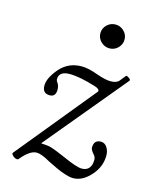

<svg xmlns="http://www.w3.org/2000/svg" viewBox="-100 -678 597 768"><g transform="rotate(15 198.0 -294.0)"><path d="M232.9 -564Q232.9 -584 247.8 -598.4Q262.7 -612.8 283.2 -612.8Q303.2 -612.8 318.1 -598.4Q333 -584 333 -564Q333 -543.5 318.4 -528.8Q303.7 -514.2 283.2 -514.2Q262.7 -514.2 247.8 -528.8Q232.9 -543.5 232.9 -564ZM276.9 24.9Q263.2 24.9 242.4 18.1Q221.7 11.2 207.3 4.4Q192.9 -2.4 167 -15.1Q130.9 -36.1 110.8 -36.1Q82.5 -36.1 46.9 7.8Q43 11.2 35.4 8.8Q27.8 6.3 21.7 -0.5Q15.6 -7.3 19 -11.2L280.8 -331.1Q281.2 -332 282.5 -333.3Q283.7 -334.5 284.4 -335.4Q285.2 -336.4 285.2 -337.9Q285.2 -347.2 266.1 -353Q199.2 -374 157.2 -374Q112.8 -374 112.8 -340.8Q112.8 -334 120.1 -325.2Q126 -313.5 126 -300.8Q126 -271 101.1 -271Q70.8 -271 70.8 -303.2Q70.8 -335 106 -376Q141.1 -416 195.8 -416Q224.1 -416 264.2 -400.9Q300.3 -388.2 321.8 -388.2Q345.7 -388.2 356 -399.9L376 -424.8Q378.9 -427.7 388.4 -421.1Q397.9 -414.6 395 -410.2L119.1 -78.1L120.1 -76.2Q146.5 -75.7 162.4 -70.8Q178.2 -65.9 222.2 -46.9Q279.3 -21 300.8 -21Q320.3 -21 330.6 -33.2Q340.8 -45.4 340.8 -67.9Q340.8 -80.1 331.1 -89.8Q318.8 -104 318.8 -112.8Q318.8 -145 348.1 -145Q363.8 -145 373.3 -130.4Q382.8 -115.7 382.8 -97.2Q382.8 -49.8 349.1 -12.5Q315.4 24.9 276.9 24.9Z"/></g></svg>

Font: Junicode SmCond Light
Style: Italic
Weight: 300
Width: 4
Italic angle: -11°
Designer: Peter S. Baker
Version: Version 2.206